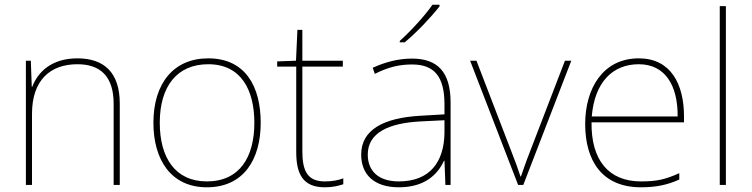

<svg xmlns="http://www.w3.org/2000/svg" viewBox="-20 -786 3195 816"><path d="M309 -538C197 -538 140 -478 117 -417H115L111 -528H90V0H116V-302C116 -446 194 -513 309 -513C406 -513 463 -462 463 -345V0H489V-346C489 -477 423 -538 309 -538Z M1088 -264C1088 -417 1024 -538 865 -538C718 -538 632 -432 632 -264C632 -107 707 10 859 10C1016 10 1088 -109 1088 -264ZM659 -264C659 -420 733 -513 865 -513C1006 -513 1061 -402 1061 -264C1061 -119 999 -15 859 -15C724 -15 659 -117 659 -264Z M1360 -15C1286 -15 1265 -61 1265 -143V-503H1437V-528H1265V-659H1244L1238 -528L1158 -525V-503H1239V-140C1239 -47 1267 10 1360 10C1395 10 1417 4 1439 -3V-28C1417 -20 1393 -15 1360 -15Z M1848 -759V-766H1818C1789 -723 1724 -652 1679 -612V-606H1700C1753 -650 1813 -714 1848 -759ZM1731 -537C1672 -537 1617 -522 1564 -498L1573 -472C1630 -501 1678 -512 1731 -512C1824 -512 1869 -463 1869 -343V-300L1766 -294C1609 -285 1515 -234 1515 -129C1515 -45 1569 10 1675 10C1783 10 1839 -42 1867 -103H1869L1873 0H1895V-350C1895 -480 1840 -537 1731 -537ZM1768 -270 1869 -275V-220C1867 -99 1808 -15 1675 -15C1590 -15 1543 -58 1543 -129C1543 -222 1632 -263 1768 -270Z M2182 0H2204L2408 -528H2381L2231 -138C2214 -95 2206 -69 2194 -36H2192C2181 -69 2172 -95 2155 -138L2005 -528H1978Z M2695 -538C2541 -538 2467 -408 2467 -259C2467 -104 2538 10 2704 10C2768 10 2816 0 2867 -23V-50C2805 -22 2768 -15 2704 -15C2567 -15 2492 -105 2494 -266H2887V-291C2887 -430 2830 -538 2695 -538ZM2695 -513C2807 -513 2861 -423 2860 -291H2495C2507 -436 2583 -513 2695 -513Z M3065 0V-760H3039V0Z"/></svg>

Font: Noto Sans Telugu Thin
Style: Regular
Weight: 100
Designer: Jelle Bosma - Monotype Design Team
Foundry: Monotype Imaging Inc.
Version: Version 2.005